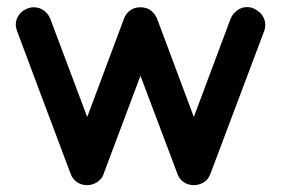

<svg xmlns="http://www.w3.org/2000/svg" viewBox="-20 -527 801 546"><path d="M28.8 -438Q24.9 -448.2 24.9 -457Q24.9 -467.8 29.5 -477.1Q34.2 -486.3 41.3 -492.7Q48.3 -499 57.6 -502.7Q66.9 -506.3 75.7 -506.3Q92.8 -506.3 105.2 -496.8Q117.7 -487.3 123 -473.6L228 -194.3L330.1 -467.3Q335.4 -485.4 347.9 -495.8Q360.4 -506.3 379.4 -506.3Q398.9 -506.3 411.1 -495.6Q423.3 -484.9 429.2 -467.3L531.2 -194.3L635.7 -473.6Q640.6 -486.3 653.3 -496.6Q666 -506.8 682.6 -506.8Q692.9 -506.8 701.9 -502.7Q710.9 -498.5 718.3 -491.9Q725.6 -485.4 730 -475.8Q734.4 -466.3 734.4 -456.1Q733.9 -451.7 733.4 -447Q732.9 -442.4 731 -438L578.6 -33.2Q571.8 -15.1 558.3 -7.8Q544.9 -0.5 531.7 -0.5Q514.6 -0.5 502 -9.3Q489.3 -18.1 484.4 -33.2L379.4 -311.5L274.9 -33.2Q272 -23.9 266.4 -17.8Q260.7 -11.7 254.2 -7.8Q247.6 -3.9 240.7 -2.2Q233.9 -0.5 228 -0.5Q210.4 -0.5 198 -9.8Q185.5 -19 180.7 -33.2L104.5 -235.8Z"/></svg>

Font: TGL 0-17
Style: Regular
Weight: 400
Designer: Peter Wiegel
Foundry: Peter Wiegel
Version: Version 1.003 2010